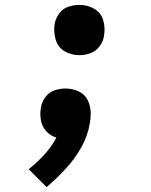

<svg xmlns="http://www.w3.org/2000/svg" viewBox="-20 -558 616 783"><path d="M304 -333Q326 -333 348.5 -341Q371 -349 386 -369Q401 -389 404 -411Q410 -444 401 -475Q392 -506 364.5 -522Q337 -538 304 -538Q281 -538 258.5 -530.5Q236 -523 221.5 -503Q207 -483 203 -461Q198 -428 207 -396.5Q216 -365 243.5 -349Q271 -333 304 -333ZM170 205Q211 170 248 130Q285 90 311.5 43Q338 -4 346 -54Q350 -75 350 -94Q350 -95 350 -95Q350 -95 350 -95Q350 -123 338.5 -148Q327 -173 301.5 -185Q276 -197 247 -197Q225 -197 202.5 -189.5Q180 -182 165 -162Q150 -142 147 -119Q142 -93 147 -67Q152 -41 169 -22.5Q186 -4 210 3Q190 41 160.5 73Q131 105 97 132Z"/></svg>

Font: Iosevka Sparkle XBdObl
Style: Regular
Weight: 800
Italic angle: -9°
Designer: Belleve Invis
Foundry: Belleve Invis
Version: Version 4.5.0; ttfautohint (v1.8.3)